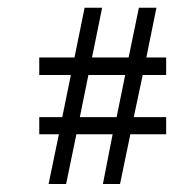

<svg xmlns="http://www.w3.org/2000/svg" viewBox="-20 -471 446 492"><path d="M104.5 0.5H149.4L175.8 -127H268.6L243.7 0.5H287.6L314 -127H405.8V-170.9H322.8L345.7 -278.8H405.8V-323.7H355L380.9 -451.2H335.9L309.6 -323.7H215.8L241.7 -451.2H196.8L170.9 -323.7H80.6V-278.8H161.6L139.6 -170.9H80.6V-127H130.9ZM184.6 -170.9 206.5 -278.8H300.8L278.8 -170.9Z"/></svg>

Font: ML-NILA01_NewLipi
Style: Regular
Weight: 400
Designer: CLT@C-DIT
Version: Version ML-NILA01_NewLipi 2.